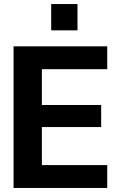

<svg xmlns="http://www.w3.org/2000/svg" viewBox="-20 -929 579 949"><path d="M47 0V-700H510V-587H187V-410H480V-301H187V-113H510V0ZM233 -779V-909H363V-779Z"/></svg>

Font: Host Grotesk ExtraBold
Style: Regular
Weight: 800
Designer: Doğukan Karapınar
Foundry: Element Type
Version: Version 1.003; ttfautohint (v1.8.4.7-5d5b)